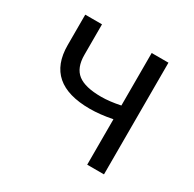

<svg xmlns="http://www.w3.org/2000/svg" viewBox="-125 -672 813 804"><g transform="rotate(30 282.0 -270.0)"><path d="M389.6 0V-219.7Q330.1 -208 281.2 -208Q68.4 -208 68.4 -392.6V-540H149.4V-392.6Q149.4 -330.1 184.6 -302.7Q219.7 -275.4 297.9 -275.4Q337.9 -275.4 389.6 -286.1V-540H470.7V0Z"/></g></svg>

Font: Gen Shin Gothic Normal
Style: Regular
Weight: 300
Designer: [Source Han Sans]
Ryoko NISHIZUKA  (kana & ideographs); Paul D. Hunt (Latin, Greek & Cyrillic); Wenlong ZHANG  (bopomofo
Version: Version 1.002.20150607